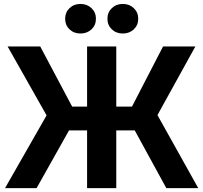

<svg xmlns="http://www.w3.org/2000/svg" viewBox="-20 -966 1044 986"><path d="M577.1 -727.5V-418.5H657.7L817.4 -727.5H983.4L788.6 -375L998 0H834L671.9 -296.4H577.1V0H427.2V-296.4H334.5L168 0H5.9L219.2 -373.5L19 -727.5H186.5L350.6 -418.5H427.2V-727.5ZM393.1 -793.9Q359.4 -793.9 336.9 -815.4Q314.5 -836.9 314.5 -869.6Q314.5 -902.3 336.9 -924.1Q359.4 -945.8 393.1 -945.8Q427.2 -945.8 450 -924.1Q472.7 -902.3 472.7 -869.6Q472.7 -836.9 450 -815.4Q427.2 -793.9 393.1 -793.9ZM610.8 -793.9Q576.7 -793.9 554.2 -815.4Q531.7 -836.9 531.7 -869.6Q531.7 -902.3 554.2 -924.1Q576.7 -945.8 610.8 -945.8Q644.5 -945.8 667.2 -924.1Q689.9 -902.3 689.9 -869.6Q689.9 -836.9 667.2 -815.4Q644.5 -793.9 610.8 -793.9Z"/></svg>

Font: Inter Display
Style: Bold
Weight: 700
Designer: Rasmus Andersson
Foundry: rsms
Version: Version 4.001;git-9221beed3